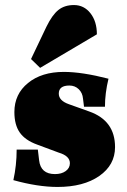

<svg xmlns="http://www.w3.org/2000/svg" viewBox="-20 -729 503 761"><path d="M139 -460 103 -495 164 -623Q187 -670 211.5 -689.5Q236 -709 273 -709Q313 -709 338.5 -676.5Q364 -644 364 -593ZM208 12Q130 12 33 -15Q46 -74 46 -136H130L135 -94Q141 -39 198 -39Q224 -39 240.5 -51Q257 -63 257 -82Q257 -111 213 -124L127 -156Q80 -173 58.5 -203.5Q37 -234 37 -285Q37 -356 91 -400Q145 -444 233 -444Q305 -444 410 -417Q396 -359 396 -306H313L309 -338Q307 -361 292 -375.5Q277 -390 255 -390Q213 -390 213 -358Q213 -330 253 -316L334 -287Q436 -251 436 -146Q436 -75 373.5 -31.5Q311 12 208 12Z"/></svg>

Font: Arapey Black
Style: Regular
Weight: 900
Designer: Eduardo Rodriguez Tunni
Foundry: Eduardo Rodriguez Tunni
Version: Version 4.000